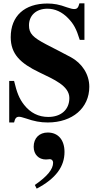

<svg xmlns="http://www.w3.org/2000/svg" viewBox="-20 -712 596 1146"><path d="M199 414C315 353 365 281 365 195C365 124 328 79 265 79C215 79 181 112 181 164C181 210 211 240 254 240C264 240 271 238 278 238C289 238 297 247 297 259C297 298 263 340 188 392ZM484 -474V-692H454C447 -665 440 -658 422 -658C413 -658 401 -661 380 -668C334 -685 302 -691 263 -691C127 -691 44 -617 44 -490C44 -389 102 -334 215 -280C258 -259 303 -239 337 -215C371 -191 394 -163 394 -127C394 -58 345 -14 268 -14C210 -14 162 -38 124 -86C95 -123 81 -158 64 -229H35V19H64C70 -7 78 -15 94 -15C102 -15 113 -12 135 -5C184 12 221 19 265 19C413 19 513 -68 513 -194C513 -270 468 -335 404 -370C353 -398 305 -421 256 -447C176 -489 153 -512 153 -561C153 -618 194 -660 263 -660C308 -660 350 -641 386 -604C420 -569 436 -539 456 -474Z"/></svg>

Font: XITS Math
Style: Bold
Weight: 700
Designer: MicroPress Inc., with final additions and corrections provided by Coen Hoffman, Elsevier (retired)
Version: Version 1.302